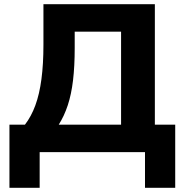

<svg xmlns="http://www.w3.org/2000/svg" viewBox="-20 -725 888 915"><path d="M25 170V-131H99Q129 -170 148.5 -223Q168 -276 177.5 -348Q187 -420 187 -512V-705H718V-131H815V170H671V0H169V170ZM260 -131H557V-574H336V-497Q336 -409 328 -342Q320 -275 303 -223.5Q286 -172 260 -131Z"/></svg>

Font: Nunito Sans 9pt ExtraBold
Style: Regular
Weight: 800
Version: Version 3.101;gftools[0.9.27]